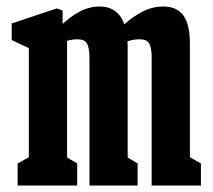

<svg xmlns="http://www.w3.org/2000/svg" viewBox="-20 -576 660 596"><path d="M218.2 -454Q197.6 -454 173.9 -444.4Q150.2 -434.8 121.8 -417.4V-444.5Q148.8 -477.1 173.3 -500.7Q197.8 -524.2 227.5 -540Q257.2 -555.8 289.2 -555.8Q318.1 -555.8 337.3 -541.7Q356.6 -527.6 366.5 -499.7Q376.3 -471.8 376.3 -429.8V-50.8L343.8 -106.6L407.2 -68.5V0H257.7V-394.8Q257.7 -419.9 253.5 -432.7Q249.4 -445.5 241.1 -449.8Q232.8 -454 218.2 -454ZM411.4 -454Q390.3 -454 366.5 -444.4Q342.7 -434.8 315 -417.4V-444.5Q342.1 -477.5 366.8 -500.9Q391.5 -524.2 422.4 -540Q453.3 -555.8 487.4 -555.8Q528.1 -555.8 548.8 -528.5Q569.5 -501.2 569.5 -440.2V-50.8L536.8 -106.6L603.7 -68.5V0H450.8V-394.8Q450.8 -419.9 446.7 -432.7Q442.6 -445.5 434.3 -449.8Q426 -454 411.4 -454ZM34.7 -68.5 102.8 -106.6 69.6 -50.4V-450.4L102 -411.3L16.3 -451.8V-503.2L156.4 -549.9L174.3 -543.2V-483.6L188.2 -476.6V-50.8L155.7 -106.6L219.6 -68.5V0H34.7Z"/></svg>

Font: Monaspace Xenon Var ExtraLight
Style: Regular
Weight: 200
Designer: Riley Cran and the Lettermatic Team
Version: Version 1.200 (Monaspace Xenon Var)